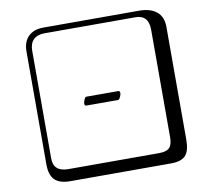

<svg xmlns="http://www.w3.org/2000/svg" viewBox="-99 -865 1297 1189"><g transform="rotate(-10 550.0 -271.0)"><path d="M627 -231.9H428.2Q416 -231.9 416 -245.1Q416 -254.9 422.6 -270.5Q429.2 -286.1 435.1 -286.1H637.2Q648.4 -286.1 647.9 -270Q647.9 -262.2 640.9 -247.1Q633.8 -231.9 627 -231.9ZM249 -717.8Q204.1 -717.8 179.9 -693.8Q155.8 -669.9 155.8 -625V53.2Q155.8 136.2 249 136.2H820.8Q865.7 136.2 884.8 117.2Q903.8 98.1 903.8 53.2V-625Q903.8 -717.8 820.8 -717.8ZM1000 84Q1000 152.8 973.4 182.4Q946.8 211.9 880.9 211.9H249Q181.2 211.9 150.6 181.4Q120.1 150.9 120.1 84V-625Q120.1 -687 154.1 -720.5Q188 -753.9 249 -753.9H851.1Q920.9 -753.9 960.4 -721.9Q1000 -689.9 1000 -625Z"/></g></svg>

Font: Linux Biolinum Keyboard O
Style: Regular
Weight: 700
Designer: Philipp H. Poll
Foundry: Philipp H. Poll
Version: Version 0.6.1